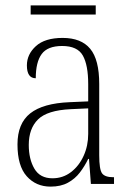

<svg xmlns="http://www.w3.org/2000/svg" viewBox="-20 -684 486 714"><path d="M168 10Q114 10 79.5 -28.5Q45 -67 45 -147Q45 -225 92.5 -262.5Q140 -300 239 -304L308 -307V-371Q308 -442 288 -477.5Q268 -513 211 -513Q157 -513 135 -483Q113 -453 113 -393Q80 -393 80 -441Q80 -482 113.5 -512.5Q147 -543 213 -543Q282 -543 315.5 -502.5Q349 -462 349 -372V-107Q349 -54 359.5 -39.5Q370 -25 401 -25H404V0H318L311 -93H308Q295 -66 277 -42.5Q259 -19 232.5 -4.5Q206 10 168 10ZM175 -21Q214 -21 244 -44Q274 -67 291 -104.5Q308 -142 308 -186V-281L243 -278Q156 -274 121.5 -240Q87 -206 87 -145Q87 -92 108 -56.5Q129 -21 175 -21ZM94 -630V-664H336V-630Z"/></svg>

Font: Noto Serif Tamil Condensed ExtraLight
Style: Italic
Weight: 200
Width: 3
Italic angle: -12°
Designer: Indian Type Foundry, Tom Grace, and the Monotype Design Team
Foundry: Monotype Imaging Inc.
Version: Version 2.003; ttfautohint (v1.8.4.7-5d5b)